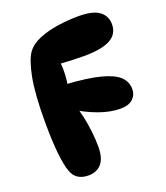

<svg xmlns="http://www.w3.org/2000/svg" viewBox="-136 -810 805 930"><g transform="rotate(-20 266.0 -345.0)"><path d="M376 -716Q452 -716 484.5 -691Q517 -666 517 -624Q517 -573 472.5 -549Q428 -525 336 -525Q310 -525 277 -526.5Q244 -528 208 -530L214 -556Q221 -529 220.5 -489.5Q220 -450 213 -413L204 -427Q317 -420 382 -403Q447 -386 474.5 -359.5Q502 -333 502 -295Q502 -265 480.5 -245Q459 -225 415 -225Q365 -225 305.5 -246.5Q246 -268 183 -308L216 -310Q225 -288 233.5 -250.5Q242 -213 247 -170Q252 -127 252 -89Q252 -30 227.5 -2Q203 26 160 26Q129 26 107.5 12.5Q86 -1 76 -30Q64 -62 57 -128Q50 -194 50 -293Q50 -434 66 -516.5Q82 -599 107 -634Q129 -664 172.5 -682Q216 -700 270 -708Q324 -716 376 -716Z"/></g></svg>

Font: DynaPuff Medium
Style: Regular
Weight: 500
Version: Version 2.000